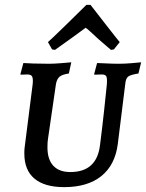

<svg xmlns="http://www.w3.org/2000/svg" viewBox="-20 -760 600 789"><path d="M175 -154Q175 -105 199 -79Q223 -53 269 -53Q378 -53 391 -164Q399 -225 407.5 -303Q416 -381 419 -412Q421 -438 417 -446Q413 -454 398 -454L368 -453L367 -456L379 -501Q389 -501 415.5 -499.5Q442 -498 469 -498Q493 -498 522 -500.5Q551 -503 560 -504L549 -458Q517 -453 507 -445.5Q497 -438 495 -417L464 -168Q453 -82 396.5 -36.5Q340 9 244 9Q163 9 121.5 -26Q80 -61 80 -129V-137Q80 -146 82 -160L114 -412Q115 -418 115 -428Q115 -443 110 -448.5Q105 -454 91 -454L65 -453L64 -456L76 -501Q87 -500 117.5 -499Q148 -498 181 -498Q202 -498 232.5 -500.5Q263 -503 273 -504L263 -458Q236 -454 225 -445Q214 -436 210 -415L177 -188Q175 -176 175 -154ZM335 -740H352Q369 -718 416.5 -657Q464 -596 472 -587L448 -557L436 -555L386 -598Q339 -642 332 -646L276 -605L206 -555L194 -557L177 -587Q188 -596 250.5 -657Q313 -718 335 -740Z"/></svg>

Font: Alegreya SC Medium
Style: Italic
Weight: 500
Italic angle: -7°
Designer: Juan Pablo del Peral
Foundry: Huerta Tipografica
Version: Version 2.007; ttfautohint (v1.6)